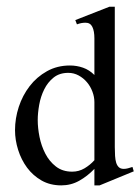

<svg xmlns="http://www.w3.org/2000/svg" viewBox="-20 -543 420 574"><path d="M277.8 11.2H262.2V-38.1Q241.7 -16.6 217 -2.7Q192.4 11.2 163.1 11.2Q129.9 11.2 104.2 -3.4Q78.6 -18.1 61 -41.7Q43.5 -65.4 34.2 -95Q24.9 -124.5 24.9 -153.8Q24.9 -189 36.1 -223.4Q47.4 -257.8 68.6 -285.4Q89.8 -313 120.4 -330.1Q150.9 -347.2 189 -347.2Q209.5 -347.2 228.3 -340.6Q247.1 -334 262.2 -318.8V-428.2Q262.2 -450.2 256.1 -462.6Q250 -475.1 235.8 -475.1Q229 -475.1 222.9 -473.9Q216.8 -472.7 210 -470.2L205.1 -482.9L307.1 -522.9H323.2V-103.5Q323.2 -88.9 324 -76.9Q324.7 -64.9 327.4 -56.4Q330.1 -47.9 335.4 -43Q340.8 -38.1 350.1 -38.1Q356 -38.1 362.5 -39.8Q369.1 -41.5 376 -43.9L379.9 -30.8ZM262.2 -237.8Q262.2 -253.4 256.3 -269Q250.5 -284.7 240 -297.1Q229.5 -309.6 215.1 -317.4Q200.7 -325.2 184.1 -325.2Q157.7 -325.2 140.1 -311Q122.6 -296.9 112.1 -275.6Q101.6 -254.4 97.2 -229.7Q92.8 -205.1 92.8 -184.1Q92.8 -160.6 98.1 -133.8Q103.5 -106.9 115.5 -83.7Q127.4 -60.5 147.2 -45.2Q167 -29.8 195.8 -29.8Q215.8 -29.8 232.7 -39.8Q249.5 -49.8 262.2 -64Z"/></svg>

Font: Scheherazade Rohingya
Style: Regular
Weight: 400
Designer: SIL International
Foundry: SIL International
Version: Version 2.000 (build 440/429)